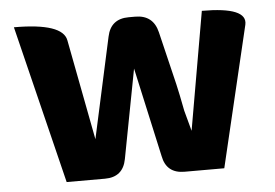

<svg xmlns="http://www.w3.org/2000/svg" viewBox="-45 -629 987 688"><g transform="rotate(-5 448.5 -284.5)"><path d="M168 0 28 -569Q204 -569 215 -505L284 -144L363 -506Q376 -569 441 -569H464Q529 -569 544 -506L590 -315Q598 -281 610 -218L630 -144L704 -569Q869 -569 855 -506L735 0H592Q527 0 515 -63L444 -384L383 -64Q371 0 306 0Z"/></g></svg>

Font: Swei Half Moon CJK SC
Style: Black
Weight: 900
Version: Version 2.071